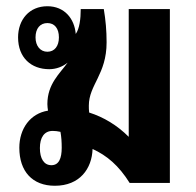

<svg xmlns="http://www.w3.org/2000/svg" viewBox="-20 -587 629 616"><path d="M156 9C236 9 275 -46 277 -109C323 -88 361 -56 396 0H525V-558H393V-148C356 -185 313 -211 266 -226C265 -234 265 -241 265 -248C265 -315 322 -348 322 -451C322 -489 319 -522 313 -558H239C239 -526 235 -495 223 -478C219 -527 187 -567 132 -567C74 -567 38 -524 38 -467C38 -402 80 -365 138 -365C160 -365 181 -373 197 -386C172 -351 132 -318 132 -253C132 -246 133 -239 134 -232C77 -223 42 -174 42 -113C42 -37 84 9 156 9ZM132 -421C109 -421 94 -440 94 -467C94 -496 109 -513 132 -513C155 -513 169 -496 169 -467C169 -439 155 -421 132 -421ZM145 -57C121 -57 108 -78 108 -112C108 -146 122 -167 149 -167C157 -167 165 -166 174 -164C177 -147 178 -131 178 -113C178 -79 169 -57 145 -57Z"/></svg>

Font: Noto Sans Thai Looped Condensed
Style: Bold
Weight: 700
Width: 3
Designer: Sasikarn Vongin, Ben Mitchell
Foundry: The Fontpad Ltd
Version: Version 1.001